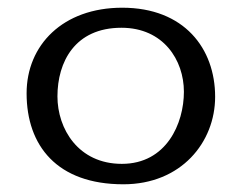

<svg xmlns="http://www.w3.org/2000/svg" viewBox="-20 -470 601 498"><path d="M49 -228C49 -92 128 8 300 8C450 8 538 -101 538 -219C538 -344 458 -450 297 -450C143 -450 49 -353 49 -228ZM129 -220C129 -309 174 -398 295 -398C404 -398 457 -314 457 -232C457 -150 412 -45 296 -45C183 -45 129 -136 129 -220Z"/></svg>

Font: KpMath
Style: Sans
Weight: 400
Version: Version 0.64